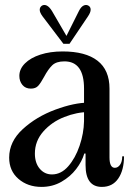

<svg xmlns="http://www.w3.org/2000/svg" viewBox="-20 -718 512 754"><path d="M316 -70V-123L310 -175V-370Q310 -477 233 -477Q201 -477 185 -461.5Q169 -446 153 -416Q140 -392 130 -381Q120 -370 101 -370Q80 -370 68 -384.5Q56 -399 56 -420Q56 -447 78 -469Q100 -491 138.5 -503.5Q177 -516 226 -516Q316 -516 363 -479.5Q410 -443 410 -370V-100Q410 -59 431 -59Q443 -59 451.5 -71Q460 -83 460 -104H467Q467 -50 444.5 -17Q422 16 380 16Q316 16 316 -70ZM16 -99Q16 -162 69.5 -211Q123 -260 197.5 -287.5Q272 -315 328 -315L329 -278Q282 -278 232.5 -258.5Q183 -239 150 -201.5Q117 -164 117 -115Q117 -78 136 -55.5Q155 -33 184 -33Q220 -33 248 -65Q276 -97 292.5 -145.5Q309 -194 310 -242H326V-115H311Q302 -84 279 -54Q256 -24 221 -4Q186 16 143 16Q89 16 52.5 -15.5Q16 -47 16 -99ZM184 -675 241 -577 290 -675Q298 -691 308 -696Q318 -701 327 -696Q336 -691 336 -680Q336 -669 325 -653L253 -546H229L147 -654Q136 -669 136 -679.5Q136 -690 145 -696Q154 -701 164 -696Q174 -691 184 -675Z"/></svg>

Font: RL Madena Variable
Style: Regular
Weight: 400
Designer: I Kadek Wantara Putra
Foundry: Roughlines ID
Version: Version 1.000;Glyphs 3.1.2 (3151)